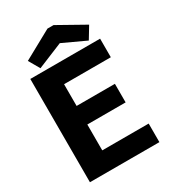

<svg xmlns="http://www.w3.org/2000/svg" viewBox="-195 -904 891 1003"><g transform="rotate(-30 250.0 -403.0)"><path d="M46 0V-623H467V-511H185V-380H416V-268H185V-112H465V0ZM120 -645 82 -711 255 -806H292L454 -715L411 -644L273 -708Z"/></g></svg>

Font: Inconsolata Black
Style: Regular
Weight: 900
Monospace: yes
Designer: Raph Levien, Cyreal, Brenton Simpson
Foundry: Raph Levien, Cyreal, Google
Version: Version 3.001; ttfautohint (v1.8.2.53-6de2)